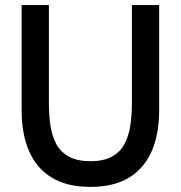

<svg xmlns="http://www.w3.org/2000/svg" viewBox="-20 -720 710 754"><path d="M335 14Q242.5 14 182.8 -22.8Q123 -59.5 94 -126.8Q65 -194 65 -286V-700H172V-315Q172 -268 178.2 -226.5Q184.5 -185 201.5 -153.8Q218.5 -122.5 250.8 -104.8Q283 -87 335 -87Q387 -87 419.2 -104.8Q451.5 -122.5 468.5 -154Q485.5 -185.5 491.8 -226.8Q498 -268 498 -315V-700H605V-286Q605 -194 576 -126.8Q547 -59.5 487.2 -22.8Q427.5 14 335 14Z"/></svg>

Font: Cabin SemiCondensedMedium
Style: Regular
Weight: 500
Width: 4
Designer: Pablo Impallari
Foundry: Pablo Impallari. http://www.impallari.com Igino Marini. http://www.ikern.com
Version: Version 3.001